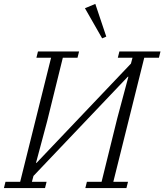

<svg xmlns="http://www.w3.org/2000/svg" viewBox="-35 -961 840 981"><path d="M-7 -32H68L226 -666H151L159 -698H369L361 -666H286L206 -342L149 -129H152L634 -636L642 -666H567L575 -698H785L777 -666H702L544 -32H619L611 0H401L409 -32H484L564 -356L621 -569H618L136 -62L128 -32H203L195 0H-15ZM399 -919 452 -941 508 -774 487 -765Z"/></svg>

Font: IBM Plex Serif Light
Style: Italic
Weight: 300
Italic angle: -14°
Designer: Mike Abbink, Paul van der Laan, Pieter van Rosmalen
Foundry: Bold Monday
Version: Version 3.001